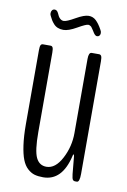

<svg xmlns="http://www.w3.org/2000/svg" viewBox="-76 -676 482 729"><g transform="rotate(10 165.0 -311.5)"><path d="M251 -557.1Q244.1 -557.1 237.3 -567.4Q236.3 -569.3 233.2 -574Q230 -578.6 228.8 -580.6Q227.5 -582.5 225.1 -585.9Q222.7 -589.4 220.7 -590.6Q218.8 -591.8 216.3 -593Q213.9 -594.2 210.9 -594.2Q202.1 -594.2 171.1 -576.4Q140.1 -558.6 120.6 -558.6Q108.4 -558.6 98.9 -562.5Q89.4 -566.4 82.8 -574Q76.2 -581.5 72.8 -587.2Q69.3 -592.8 65.4 -601.1Q62 -606.4 62 -612.3Q62 -619.6 65.7 -624.3Q69.3 -628.9 75.7 -628.9Q84.5 -628.9 89.8 -617.7Q99.6 -592.3 116.2 -592.3Q127.4 -592.3 158.4 -610.1Q189.5 -627.9 207 -627.9Q223.6 -627.9 235.6 -616.5Q247.6 -605 258.8 -584.5Q263.2 -577.6 263.2 -571.3Q263.2 -564.9 259.8 -561Q256.3 -557.1 251 -557.1ZM142.1 5.9Q123 5.9 109.1 2Q95.2 -2 82 -13.9Q68.8 -25.9 60.8 -46.4Q52.7 -66.9 47.9 -100.8Q43 -134.8 43 -182.1V-466.3Q43 -481 45.7 -486.1Q48.3 -491.2 54.2 -491.2H83.5Q89.4 -491.2 92 -486.1Q94.7 -481 94.7 -466.3V-159.7Q94.7 -88.4 107.4 -62Q120.1 -35.6 147.5 -35.6Q182.1 -35.6 206.3 -81.8Q230.5 -127.9 230.5 -180.2V-466.3Q230.5 -491.2 242.2 -491.2H270.5Q276.4 -491.2 279.3 -486.1Q282.2 -481 282.2 -466.3V-31.7Q282.2 0 271.5 0H265.1Q258.8 0 255.6 -4.4Q252.4 -8.8 250.5 -25.4L244.1 -93.3Q243.2 -99.6 241.2 -99.6Q239.3 -99.6 238.3 -92.8Q215.3 5.9 142.1 5.9Z"/></g></svg>

Font: BenchNine Light
Style: Regular
Weight: 300
Version: Version 1 ; ttfautohint (v0.92.18-e454-dirty) -l 8 -r 50 -G 